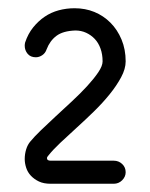

<svg xmlns="http://www.w3.org/2000/svg" viewBox="-20 -747 365 466"><path d="M256 -357Q268 -357 276.5 -349Q285 -341 285 -329Q285 -318 276.5 -309.5Q268 -301 256 -301H103Q86 -301 74.5 -306.5Q63 -312 55 -320.5Q47 -329 43.5 -340Q40 -351 40 -361Q40 -373 43.5 -384.5Q47 -396 54 -404Q63 -415 79 -430.5Q95 -446 114.5 -464Q134 -482 154.5 -501Q175 -520 191.5 -538Q208 -556 218.5 -571.5Q229 -587 229 -598Q229 -615 224 -629Q219 -643 210 -652.5Q201 -662 189 -667.5Q177 -673 163 -673Q133 -672 117 -660Q101 -648 93 -627Q90 -618 82.5 -613Q75 -608 67 -608Q54 -608 47 -616.5Q40 -625 40 -636Q40 -640 41 -644Q48 -665 60.5 -680.5Q73 -696 88.5 -706.5Q104 -717 122.5 -722Q141 -727 161 -727Q187 -727 209 -718Q231 -709 248 -692Q265 -675 275 -651Q285 -627 285 -598Q285 -580 274 -559.5Q263 -539 246 -518Q229 -497 208 -476.5Q187 -456 166 -437Q145 -418 126.5 -400.5Q108 -383 97 -369Q94 -366 94 -363Q94 -357 103 -357Z"/></svg>

Font: VDS Compensated
Style: Light
Weight: 300
Designer: artmaker
Foundry: artmaker
Version: Version 1.000 2012 initial release